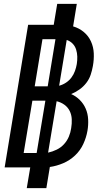

<svg xmlns="http://www.w3.org/2000/svg" viewBox="-20 -863 540 990"><path d="M118 107 136 0H4L125 -735H257L275 -843H376L357 -727Q388 -718 412 -698Q436 -678 449 -649.5Q462 -621 463.5 -588.5Q465 -556 459 -523Q455 -500 447.5 -477.5Q440 -455 425 -435.5Q410 -416 389.5 -401.5Q369 -387 347 -378Q372 -367 391.5 -347.5Q411 -328 422 -302.5Q433 -277 434.5 -247.5Q436 -218 431 -189Q425 -154 409.5 -120.5Q394 -87 367 -61.5Q340 -36 306 -21.5Q272 -7 237 -2L219 107ZM159 -418H226L266 -661H199ZM285 -421Q304 -426 320.5 -437Q337 -448 348.5 -463.5Q360 -479 366.5 -497Q373 -515 376 -533Q379 -552 378.5 -571Q378 -590 372.5 -607.5Q367 -625 354.5 -638Q342 -651 324 -657ZM102 -74H169L214 -344H147ZM228 -76Q251 -81 272.5 -91.5Q294 -102 310 -119.5Q326 -137 335 -158.5Q344 -180 347 -202Q351 -225 350 -248Q349 -271 339.5 -290.5Q330 -310 312 -323Q294 -336 272 -341Z"/></svg>

Font: Iosevka SS18 Semibold
Style: Italic
Weight: 600
Italic angle: -9°
Monospace: yes
Designer: Belleve Invis
Foundry: Belleve Invis
Version: Version 25.1.1; ttfautohint (v1.8.4)